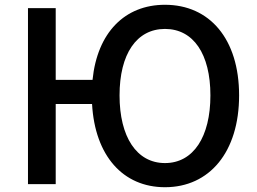

<svg xmlns="http://www.w3.org/2000/svg" viewBox="-20 -770 1076 803"><path d="M670 -88C551 -88 480 -198 480 -371C480 -544 551 -649 670 -649C789 -649 860 -544 860 -371C860 -198 789 -88 670 -88ZM213 -436V-736H97V0H213V-335H365C377 -119 494 13 670 13C856 13 980 -134 980 -371C980 -608 856 -750 670 -750C502 -750 387 -634 367 -436Z"/></svg>

Font: Noto Sans CJK KR Medium
Style: Regular
Weight: 500
Designer: Ryoko NISHIZUKA (kana & ideographs); Paul D. Hunt (Latin, Greek & Cyrillic); Wenlong ZHANG (bopomofo); Sandoll Communica
Foundry: Adobe Systems Incorporated
Version: Version 1.004;PS 1.004;hotconv 1.0.82;makeotf.lib2.5.63406